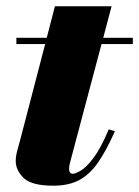

<svg xmlns="http://www.w3.org/2000/svg" viewBox="-20 -580 442 610"><path d="M345 -163Q318.5 -103 292.2 -64.8Q266 -26.5 232.2 -8.2Q198.5 10 149.5 10Q80.5 10 55.2 -14.5Q30 -39 30 -68.5Q30 -84 35 -102Q40 -120 44 -135L123.5 -440H32V-460H128.5L154.5 -560H334.5L308 -460H402V-440H302.5L204 -69Q202.5 -63.5 201 -56.8Q199.5 -50 199.5 -43.5Q199.5 -28 211.5 -28Q219.5 -28 236.8 -38Q254 -48 277 -78.2Q300 -108.5 325.5 -169Z"/></svg>

Font: Bodoni* 11pt Fatface
Style: Italic
Weight: 900
Italic angle: -13°
Version: Version 2.3